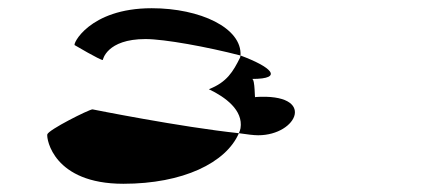

<svg xmlns="http://www.w3.org/2000/svg" viewBox="-20 -566 1074 467"><path d="M95 -239C93 -228 110 -119 280 -119C425 -119 530 -170 561 -242C419 -257 205 -300 205 -300C197 -300 97 -250 95 -239ZM162 -456C162 -456 223 -420 230 -420C230 -420 239 -471 334 -471C380 -471 484 -452 565 -431C569 -498 467 -546 349 -546C196 -546 155 -456 162 -456ZM488 -349C528 -330 572 -298 565 -254C564 -250 563 -246 561 -242C582 -239 597 -237 608 -237C704 -237 751 -340 601 -330C599 -320 601 -374 593 -374C673 -374 638 -404 565 -431L564 -426C547 -392 532 -366 488 -349Z"/></svg>

Font: Ampere
Style: UltExtIta
Weight: 400
Version: Version 1